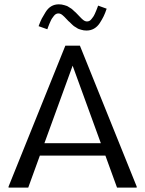

<svg xmlns="http://www.w3.org/2000/svg" viewBox="-20 -859 665 879"><path d="M156.7 -739.2Q165 -761.7 171.2 -773.8Q177.5 -785.8 188.8 -803.8Q200 -821.7 215 -830.4Q230 -839.2 249.2 -839.2Q255.8 -839.2 262.1 -838.3Q268.3 -837.5 274.6 -835.4Q280.8 -833.3 285 -832.1Q289.2 -830.8 295 -826.7Q300.8 -822.5 303.8 -821.2Q306.7 -820 312.5 -814.6Q318.3 -809.2 319.2 -808.3Q320 -807.5 326.7 -801.7L332.5 -795.8Q335.8 -792.5 342.1 -785.8Q348.3 -779.2 351.7 -775.8Q355 -772.5 360 -768.3Q365 -764.2 369.6 -762.5Q374.2 -760.8 378.3 -760.8Q384.2 -760.8 389.2 -763.3Q394.2 -765.8 398.8 -771.7Q403.3 -777.5 406.7 -782.1Q410 -786.7 414.2 -795.8Q418.3 -805 420 -809.2Q421.7 -813.3 425.4 -822.9Q429.2 -832.5 429.2 -833.3L468.3 -819.2Q461.7 -799.2 454.6 -784.6Q447.5 -770 436.7 -753.3Q425.8 -736.7 410.4 -727.9Q395 -719.2 376.7 -719.2Q370 -719.2 363.8 -720Q357.5 -720.8 351.2 -722.9Q345 -725 340.8 -726.2Q336.7 -727.5 330.8 -731.7Q325 -735.8 322.1 -737.1Q319.2 -738.3 313.3 -743.8Q307.5 -749.2 306.7 -750Q305.8 -750.8 300 -756.7L293.3 -762.5Q290 -765.8 283.8 -772.5Q277.5 -779.2 274.2 -782.5Q270.8 -785.8 265.8 -790Q260.8 -794.2 256.2 -795.8Q251.7 -797.5 247.5 -797.5Q241.7 -797.5 236.7 -795Q231.7 -792.5 227.1 -786.7Q222.5 -780.8 219.2 -776.2Q215.8 -771.7 211.7 -762.5Q207.5 -753.3 205.8 -749.2Q204.2 -745 200.4 -735.4Q196.7 -725.8 196.7 -725ZM605.8 0H515.8L462.5 -146.7H162.5L109.2 0H19.2V-5L279.2 -650H345.8L605.8 -5ZM441.7 -203.3 312.5 -558.3 183.3 -203.3Z"/></svg>

Font: Boon
Style: Regular
Weight: 400
Designer: Sungsit Sawaiwan
Foundry: FontUni
Version: Version 3.0